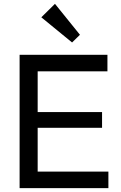

<svg xmlns="http://www.w3.org/2000/svg" viewBox="-20 -979 630 999"><path d="M355 -758 396 -798 266 -959 195 -889ZM82 0H544V-86H176V-314H511V-396H176V-608H539V-694H82Z"/></svg>

Font: Outfit
Style: Regular
Weight: 400
Designer: Rodrigo Fuenzalida
Foundry: fragTYPE
Version: Version 1.100;gftools[0.9.27]